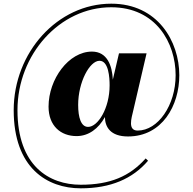

<svg xmlns="http://www.w3.org/2000/svg" viewBox="-20 -810 1050 1044"><path d="M785 64 772 51.5C685.5 149 578.5 194.5 419 194.5C246 194.5 75 91 75 -211C75 -513.5 304.5 -770.5 584.5 -770.5C828 -770.5 935 -576.5 935 -401C935 -237.5 839 -100 728.5 -100C673 -100 695.5 -169.5 704 -206.5L777 -520H627L593.5 -377C590 -453 563 -529.5 480 -529.5C353.5 -529.5 244 -380 244 -230C244 -126 310 -70 396.5 -70C462 -70 515.5 -110.5 550.5 -173.5C551 -120 580 -68 676 -68C862 -68 955 -236 955 -401C955 -584 838 -790 585 -790C292 -790 54.5 -524 54.5 -211C54.5 103 236 214 419 214C582 214 701 162 785 64ZM576 -346C576 -220.5 512 -120 459 -120C420 -120 405 -172.5 405 -239.5C405 -363.5 467.5 -479.5 521 -479.5C571 -479.5 576 -388 576 -346Z"/></svg>

Font: Bodoni* 11pt
Style: Bold
Weight: 700
Version: Version 2.3